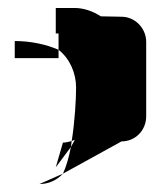

<svg xmlns="http://www.w3.org/2000/svg" viewBox="-20 -670 421 482"><path d="M17 -524H127V-545C95 -559 56 -567 17 -567ZM79 -208C103 -208 123 -218 138 -234ZM120 -250 158 -301C159 -306 159 -311 160 -316C153 -314 145 -312 138 -312ZM120 -586H127V-545C155 -523 171 -487 171 -450C171 -421 168 -366 160 -316C162 -317 166 -318 168 -319L158 -301C153 -275 146 -251 138 -234L285 -315C320 -315 347 -343 347 -378V-565C347 -599 319 -628 285 -628L233 -629C213 -642 190 -650 167 -650H120Z"/></svg>

Font: bitstorm
Style: ulcn
Weight: 400
Version: Version 0.2